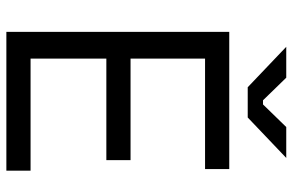

<svg xmlns="http://www.w3.org/2000/svg" viewBox="-178 -741 919 603"><g transform="rotate(90 281.5 -439.5)"><path d="M80 0V-700H511V-624H164V-390H483V-314H164V-76H516V0ZM254 -758 127 -879H224L295 -806H308L379 -879H476L349 -758Z"/></g></svg>

Font: Space Grotesk Light
Style: Regular
Weight: 400
Version: Version 2.000